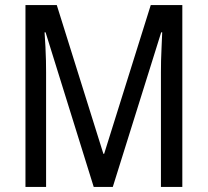

<svg xmlns="http://www.w3.org/2000/svg" viewBox="-20 -734 815 754"><path d="M348 0 159 -607H155Q157 -578 158.5 -549.5Q160 -521 160.5 -496Q161 -471 161 -451V0H80V-714H203L386 -130H389L572 -714H696V0H612V-451Q612 -472 612.5 -496.5Q613 -521 614.5 -549Q616 -577 617 -607H613L423 0Z"/></svg>

Font: Noto Sans Khmer Condensed
Style: Regular
Weight: 400
Width: 3
Designer: Danh Hong and the Monotype Design Team
Foundry: Monotype Imaging Inc.
Version: Version 2.004